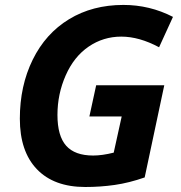

<svg xmlns="http://www.w3.org/2000/svg" viewBox="-20 -745 730 775"><path d="M324.2 9.8Q197.8 9.8 128.9 -62Q60.1 -133.8 60.1 -266.1Q60.1 -398.4 112.1 -504.2Q164.1 -609.9 258.8 -667.5Q353.5 -725.1 478 -725.1Q584.5 -725.1 678.2 -676.8L622.1 -554.2Q542 -597.2 469.5 -597.2Q397 -597.2 337.9 -556.9Q278.8 -516.6 245.4 -441.2Q211.9 -365.7 211.9 -281Q211.9 -196.3 247.1 -156.7Q282.2 -117.2 356 -117.2Q392.6 -117.2 439 -128.9L471.2 -274.9H340.8L368.2 -400.9H643.1L564 -28.8Q501 -6.8 443.1 1.5Q385.3 9.8 324.2 9.8Z"/></svg>

Font: Open Sans Hebrew
Style: Bold Italic
Weight: 700
Italic angle: -12°
Foundry: Ascender Corporation, Yanek Iontef
Version: Version 2.001;PS 002.001;hotconv 1.0.70;makeotf.lib2.5.58329